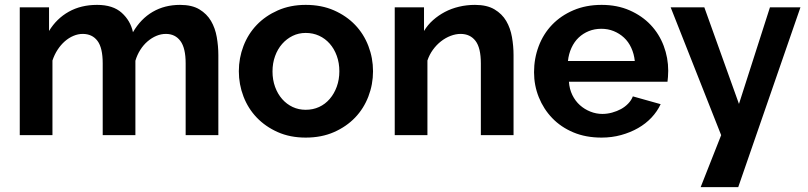

<svg xmlns="http://www.w3.org/2000/svg" viewBox="-20 -554 3313 787"><path d="M875 0H741V-294Q741 -357 719.5 -386Q698 -415 660 -415Q640 -415 621 -407Q602 -399 585 -384.5Q568 -370 555 -349.5Q542 -329 535 -305V0H401V-294Q401 -358 379.5 -386.5Q358 -415 319 -415Q300 -415 281 -407Q262 -399 245.5 -384.5Q229 -370 216 -350Q203 -330 195 -306V0H61V-524H181V-427Q212 -478 262 -506Q312 -534 378 -534Q443 -534 479 -501.5Q515 -469 525 -422Q557 -477 606 -505.5Q655 -534 718 -534Q767 -534 797.5 -515.5Q828 -497 845 -468Q862 -439 868.5 -402Q875 -365 875 -328Z M1233 10Q1169 10 1118.5 -12.5Q1068 -35 1032.5 -72Q997 -109 978 -158.5Q959 -208 959 -262Q959 -316 978 -365.5Q997 -415 1032.5 -452Q1068 -489 1119 -511.5Q1170 -534 1233 -534Q1298 -534 1349 -511.5Q1400 -489 1435.5 -452Q1471 -415 1490 -365.5Q1509 -316 1509 -262Q1509 -208 1490 -158.5Q1471 -109 1435.5 -72Q1400 -35 1349 -12.5Q1298 10 1233 10ZM1097 -261Q1097 -227 1107.5 -198Q1118 -169 1136.5 -148Q1155 -127 1179.5 -115.5Q1204 -104 1233 -104Q1263 -104 1288 -115.5Q1313 -127 1331.5 -148.5Q1350 -170 1360.5 -199Q1371 -228 1371 -262Q1371 -296 1360.5 -325Q1350 -354 1331.5 -375Q1313 -396 1288 -407.5Q1263 -419 1233 -419Q1204 -419 1179.5 -407Q1155 -395 1136.5 -374Q1118 -353 1107.5 -324Q1097 -295 1097 -261Z M2085 0H1951V-294Q1951 -358 1929 -386.5Q1907 -415 1868 -415Q1848 -415 1827 -407Q1806 -399 1787.5 -384.5Q1769 -370 1754.5 -350Q1740 -330 1732 -306V0H1598V-524H1718V-427Q1733 -452 1755 -471.5Q1777 -491 1803.5 -505Q1830 -519 1861.5 -526.5Q1893 -534 1927 -534Q1976 -534 2007 -515.5Q2038 -497 2055 -468Q2072 -439 2078.5 -402Q2085 -365 2085 -328Z M2446 10Q2381 10 2330 -11.5Q2279 -33 2243.5 -70Q2208 -107 2188.5 -155.5Q2169 -204 2169 -258Q2169 -314 2188 -364.5Q2207 -415 2243 -452.5Q2279 -490 2330.5 -512Q2382 -534 2446 -534Q2510 -534 2561 -511.5Q2612 -489 2647 -452Q2682 -415 2700.5 -366Q2719 -317 2719 -264Q2719 -251 2718 -239Q2717 -227 2716 -219H2312Q2314 -189 2326 -164.5Q2338 -140 2357 -123Q2376 -106 2400 -96.5Q2424 -87 2449 -87Q2469 -87 2489 -92.5Q2509 -98 2525.5 -107Q2542 -116 2555 -129.5Q2568 -143 2574 -159L2688 -127Q2674 -97 2650.5 -72Q2627 -47 2595.5 -29Q2564 -11 2526 -0.5Q2488 10 2446 10ZM2582 -304Q2579 -333 2567.5 -358Q2556 -383 2537.5 -400Q2519 -417 2495.5 -426.5Q2472 -436 2445 -436Q2417 -436 2393.5 -426.5Q2370 -417 2352 -400Q2334 -383 2322.5 -358Q2311 -333 2308 -304Z M3261 -524 3006 213H2852L2936 0L2729 -524H2867L3009 -128L3136 -524Z"/></svg>

Font: Rising Sun
Style: Bold
Weight: 700
Designer: Matt McInerney, Pablo Impallari, Rodrigo Fuenzalida (Raleway font), Stephen Hutchings (Greek), Cristiano Sobral (main ch
Foundry: The Rising Sun Project Authors
Version: Version 4.327; ttfautohint (v1.8.4.7-5d5b-dirty)